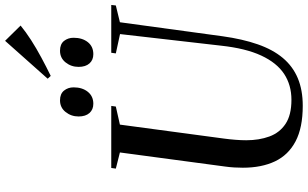

<svg xmlns="http://www.w3.org/2000/svg" viewBox="-248 -952 1210 755"><g transform="rotate(-90 357.5 -575.0)"><path d="M647 -709 592 -306Q581 -226.5 560.2 -167Q539.5 -107.5 506.5 -68.2Q473.5 -29 427 -9.5Q380.5 10 318.5 10Q232.5 10 178.8 -18.2Q125 -46.5 100 -99.2Q75 -152 75 -225.5Q75 -242 76 -259.2Q77 -276.5 79.5 -294.5L135 -709L71.5 -725L74 -743H318L315.5 -725L244.5 -709L189.5 -299Q186.5 -276.5 184.8 -254.5Q183 -232.5 183 -212Q183 -161.5 197.8 -121.2Q212.5 -81 247.2 -57.8Q282 -34.5 342 -34.5Q400 -34.5 443.8 -63.2Q487.5 -92 516 -153.2Q544.5 -214.5 555 -312L600.5 -708.5L524.5 -725L527 -743H715L713 -725ZM326.5 -813.5Q303.5 -813.5 290 -828.8Q276.5 -844 276.5 -871.5Q276.5 -900.5 294 -922.5Q311.5 -944.5 340 -944.5Q365.5 -944.5 378.2 -928.8Q391 -913 391 -891Q391 -857 373.5 -835.2Q356 -813.5 326.5 -813.5ZM521.5 -813.5Q498.5 -813.5 485 -828.8Q471.5 -844 471.5 -871.5Q471.5 -900.5 489 -922.5Q506.5 -944.5 535 -944.5Q561 -944.5 573.5 -928.8Q586 -913 586 -891Q586 -857 568.8 -835.2Q551.5 -813.5 521.5 -813.5ZM436 -981 425 -993 574 -1160.5 634 -1099.5Q609 -1079 576.8 -1058.2Q544.5 -1037.5 508.2 -1018Q472 -998.5 436 -981Z"/></g></svg>

Font: Merriweather 144pt
Style: Italic
Weight: 400
Italic angle: -7.8°
Version: Version 2.101